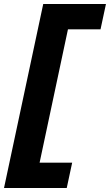

<svg xmlns="http://www.w3.org/2000/svg" viewBox="-67 -720 547 955"><path d="M265 215H-47L148 -700H460L433 -574H271L130 89H292Z"/></svg>

Font: Rosa Sans Black
Style: Italic
Weight: 900
Italic angle: -12°
Designer: Pentagram / MCKL
Foundry: Pentagram / MCKL
Version: Version 1.005;September 16, 2019;FontCreator 11.5.0.2425 64-